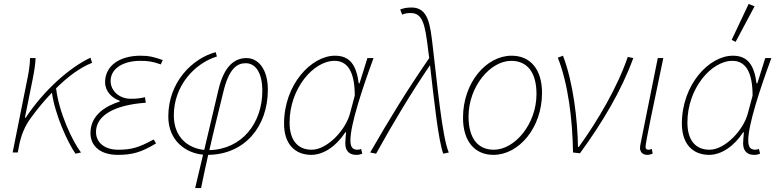

<svg xmlns="http://www.w3.org/2000/svg" viewBox="-20 -772 3938 972"><path d="M44 0H70L76 -32C86 -86 106 -134 134 -172C169 -220 205 -264 243 -303C258 -192 322 -52 362 6L390 0C346 -58 278 -203 264 -325C324 -385 386 -430 446 -454L438 -480C332 -430 203 -316 110 -176H106L146 -374C154 -414 160 -456 160 -478H132C132 -442 124 -398 116 -360Z M576 12C648 12 694 0 770 -46L758 -66C681 -24 644 -14 578 -14C510 -14 466 -50 466 -104C466 -184 552 -240 718 -252L714 -280C685 -273 668 -272 642 -272C584 -272 540 -312 540 -362C540 -428 608 -464 690 -464C729 -464 752 -461 794 -446L804 -468C761 -483 735 -490 692 -490C584 -490 512 -438 512 -356C512 -310 546 -276 586 -262V-258C518 -236 438 -192 438 -98C438 -34 487 12 576 12Z M1110 -304C1139 -427 1181 -452 1224 -452C1273 -452 1308 -405 1308 -312C1308 -149 1205 -16 1040 -12C1062 -110 1087 -209 1110 -304ZM968 180H998C1009 126 1021 69 1034 12C1218 10 1336 -130 1336 -318C1336 -421 1288 -478 1228 -478C1170 -478 1115 -441 1086 -318L1014 -13C935 -21 860 -74 860 -188C860 -338 965 -451 1078 -486L1072 -508C953 -476 832 -356 832 -182C832 -59 921 3 1008 11Z M1556 12C1617 12 1682 -31 1728 -102H1732C1730 -80 1728 -58 1728 -46C1728 -3 1754 12 1783 12C1798 12 1803 10 1814 6L1808 -18C1804 -16 1797 -14 1789 -14C1759 -14 1754 -37 1754 -62C1754 -140 1812 -318 1871 -478H1840L1800 -350H1796C1784 -442 1752 -490 1676 -490C1556 -490 1418 -344 1418 -146C1418 -42 1474 12 1556 12ZM1558 -14C1488 -14 1446 -61 1446 -152C1446 -323 1566 -464 1674 -464C1740 -464 1776 -408 1776 -288L1753 -202C1732 -114 1636 -14 1558 -14Z M2224 6 2252 0C2218 -78 2193 -354 2170 -544C2158 -642 2150 -734 2064 -734C2038 -734 2022 -730 2006 -724L2016 -698C2030 -704 2040 -706 2060 -706C2122 -706 2132 -640 2146 -532C2148 -515 2150 -497 2153 -478C2043 -319 1950 -167 1854 0L1884 6C1972 -153 2061 -301 2157 -442C2177 -269 2199 -60 2224 6Z M2478 12C2606 12 2724 -124 2724 -302C2724 -422 2664 -490 2570 -490C2442 -490 2324 -354 2324 -176C2324 -56 2384 12 2478 12ZM2480 -14C2399 -14 2352 -72 2352 -182C2352 -334 2462 -464 2568 -464C2649 -464 2696 -406 2696 -296C2696 -144 2586 -14 2480 -14Z M2881 0 2916 4C3030 -152 3126 -313 3186 -478L3158 -484C3108 -335 3006 -160 2910 -28H2906C2904 -164 2882 -356 2830 -490L2804 -480C2856 -348 2878 -172 2881 0Z M3256 12C3266 12 3274 10 3284 6L3280 -18C3270 -14 3267 -14 3263 -14C3253 -14 3248 -19 3248 -28C3248 -50 3288 -240 3338 -478H3310L3224 -50C3222 -40 3220 -30 3220 -24C3220 0 3236 12 3256 12Z M3570 12C3631 12 3696 -31 3742 -102H3746C3744 -80 3742 -58 3742 -46C3742 -3 3768 12 3797 12C3812 12 3817 10 3828 6L3822 -18C3818 -16 3811 -14 3803 -14C3773 -14 3768 -37 3768 -62C3768 -140 3826 -318 3885 -478H3854L3814 -350H3810C3798 -442 3766 -490 3690 -490C3570 -490 3432 -344 3432 -146C3432 -42 3488 12 3570 12ZM3572 -14C3502 -14 3460 -61 3460 -152C3460 -323 3580 -464 3688 -464C3754 -464 3790 -408 3790 -288L3767 -202C3746 -114 3650 -14 3572 -14ZM3704 -560 3800 -740 3770 -752 3684 -570Z"/></svg>

Font: Source Sans Pro ExtraLight
Style: Italic
Weight: 200
Italic angle: -11°
Designer: Paul D. Hunt
Foundry: Adobe Systems Incorporated
Version: Version 3.006;hotconv 1.0.111;makeotfexe 2.5.65597